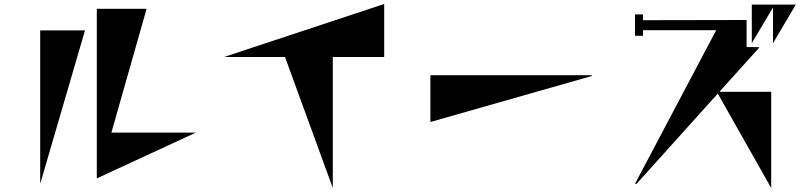

<svg xmlns="http://www.w3.org/2000/svg" viewBox="-20 -862 4040 960"><path d="M537 -199H959L464 30V-818H713ZM181 57V-710H405Z M1901 -842V-577H1644V78L1405 -577H1100Z M2132 -486H2939V-482L2132 -252Z M3959 -839 3845 -646V-825L3739 -646V-839ZM3778 -626 3577 -403H3836V78L3569 -394L3163 57H3155L3561 -711H3195V-683H3155V-790H3195V-761L3713 -762V-627Z"/></svg>

Font: Chokokutai
Style: Regular
Weight: 400
Designer: 108号,108go
Foundry: Font Zone 108
Version: Version 1.000; ttfautohint (v1.8.3)